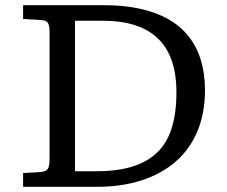

<svg xmlns="http://www.w3.org/2000/svg" viewBox="-20 -720 874 740"><path d="M69 0V-53L137 -57Q158 -59 164.5 -69.5Q171 -80 171 -108V-596Q171 -622 164.5 -632Q158 -642 135 -643L69 -647V-700H381Q457 -700 519 -686.5Q581 -673 628 -646.5Q675 -620 706.5 -580.5Q738 -541 754 -489Q770 -437 770 -372Q770 -284 741 -214.5Q712 -145 657.5 -97.5Q603 -50 526 -25Q449 0 353 0ZM351 -60Q432 -60 490 -78Q548 -96 586 -132.5Q624 -169 642 -227Q660 -285 660 -364Q660 -457 628.5 -518Q597 -579 534 -609.5Q471 -640 376 -640H269V-60Q281 -60 305 -60Q329 -60 351 -60Z"/></svg>

Font: Literata Variable Black
Style: Regular
Weight: 900
Designer: Latin by Veronika Burian and Jose Scaglione. Greek by Irene Vlachou. Cyrillic by Vera Evstafieva.
Foundry: TypeTogether
Version: Version 3.021